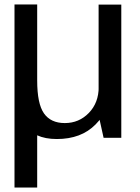

<svg xmlns="http://www.w3.org/2000/svg" viewBox="-20 -613 622 854"><path d="M44.5 221H145.4V-150.6L44.5 -593ZM440.8 0H519.5V-592.4H418.6V-100.2ZM145.4 -593H44.5V-251Q44.5 -130.1 86.7 -62.4Q129 5.4 232.8 5.4Q341.2 5.4 404.9 -59.3Q468.5 -124.1 468.5 -196.3L419 -226.1Q419 -156.1 375.3 -110.8Q331.5 -65.6 268.3 -65.6Q205.8 -65.6 175.6 -108.6Q145.4 -151.6 145.4 -254.9Z"/></svg>

Font: Anybody Thin
Style: Regular
Weight: 100
Designer: Tyler Finck
Foundry: Etcetera Type Company
Version: Version 1.114;gftools[0.9.25]